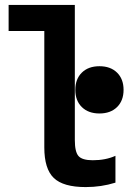

<svg xmlns="http://www.w3.org/2000/svg" viewBox="-20 -750 540 780"><path d="M328 10Q237 10 198.5 -27Q160 -64 160 -151V-624H15V-730H284V-181Q284 -133 299 -116Q314 -99 357 -99Q383 -99 406 -103.5Q429 -108 449 -117V-8Q420 1 390 5.5Q360 10 328 10ZM384 -289Q339 -289 312.5 -315Q286 -341 286 -385Q286 -429 312.5 -455Q339 -481 384 -481Q429 -481 455.5 -455Q482 -429 482 -385Q482 -341 455.5 -315Q429 -289 384 -289Z"/></svg>

Font: M PLUS 1 Code SemiBold
Style: Regular
Weight: 600
Designer: Coji Morishita
Foundry: UNDERFOREST DESIGN
Version: Version 1.005